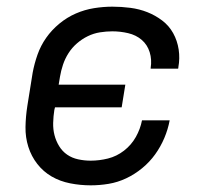

<svg xmlns="http://www.w3.org/2000/svg" viewBox="-20 -548 640 576"><path d="M252 8Q221 8 190.5 2Q160 -4 135 -18.5Q110 -33 92 -56Q74 -79 65 -107.5Q56 -136 56.5 -167Q57 -198 62 -230L78 -330Q83 -357 92.5 -384Q102 -411 118.5 -434.5Q135 -458 158 -477Q181 -496 207.5 -507.5Q234 -519 262 -523.5Q290 -528 317 -528Q344 -528 371 -524.5Q398 -521 422 -511.5Q446 -502 466.5 -486.5Q487 -471 499.5 -448.5Q512 -426 516 -399.5Q520 -373 515 -346Q515 -345 515 -344Q515 -343 514 -342H432Q432 -343 432 -343.5Q432 -344 432 -344Q436 -369 429 -391.5Q422 -414 405 -428.5Q388 -443 364.5 -448.5Q341 -454 317 -454Q299 -454 280 -451Q261 -448 243.5 -439.5Q226 -431 211 -418Q196 -405 185.5 -388.5Q175 -372 169 -354Q163 -336 160 -318L156 -294H356L345 -226H145L143 -218Q140 -199 139.5 -179.5Q139 -160 143.5 -142.5Q148 -125 157.5 -109.5Q167 -94 181.5 -84Q196 -74 214.5 -70Q233 -66 252 -66Q278 -66 304 -72.5Q330 -79 352 -96Q374 -113 387.5 -137Q401 -161 406 -187H489Q484 -160 473 -134Q462 -108 445.5 -85Q429 -62 406.5 -43.5Q384 -25 358.5 -13Q333 -1 306 3.5Q279 8 252 8Z"/></svg>

Font: Iosevka SS04 Extended Oblique
Style: Regular
Weight: 400
Width: 7
Italic angle: -9°
Monospace: yes
Designer: Belleve Invis
Foundry: Belleve Invis
Version: Version 19.0.0; ttfautohint (v1.8.4)